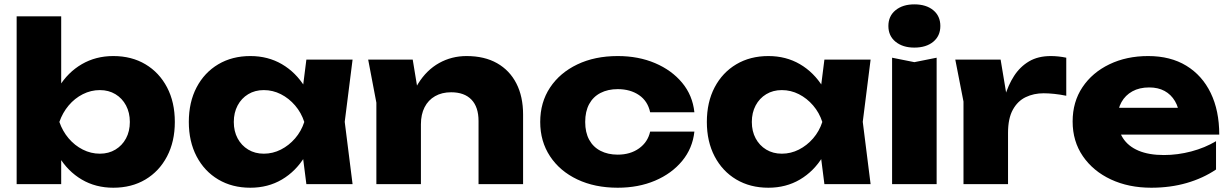

<svg xmlns="http://www.w3.org/2000/svg" viewBox="-20 -845 5646 881"><path d="M56.4 -770H260.8V-405.2L234.2 -352.6V-208.6L260.8 -158.8V0H56.4ZM195 -285.4Q208.6 -377.8 249.9 -445.5Q291.2 -513.2 355.4 -550.5Q419.6 -587.8 499.8 -587.8Q584 -587.8 647.4 -550Q710.8 -512.2 746.5 -444.2Q782.2 -376.2 782.2 -285.4Q782.2 -195.6 746.5 -127.4Q710.8 -59.2 647.4 -21.4Q584 16.4 499.8 16.4Q419 16.4 355.1 -21.2Q291.2 -58.8 250.2 -126.7Q209.2 -194.6 195 -285.4ZM575.8 -285.4Q575.8 -328 558.3 -361Q540.8 -394 509.7 -412.8Q478.6 -431.6 438.2 -431.6Q397.2 -431.6 360 -412.8Q322.8 -394 295 -361Q267.2 -328 252.4 -285.4Q267.2 -242.8 295 -210.1Q322.8 -177.4 360 -158.6Q397.2 -139.8 438.2 -139.8Q478.6 -139.8 509.7 -158.6Q540.8 -177.4 558.3 -210.1Q575.8 -242.8 575.8 -285.4Z M1385.8 0 1359.6 -205.8 1387.4 -285.4 1359.6 -364 1385.8 -571.4H1597.8L1561.8 -286L1597.8 0ZM1433.6 -285.4Q1420 -194.6 1378.7 -126.7Q1337.4 -58.8 1273.5 -21.2Q1209.6 16.4 1128.8 16.4Q1045.2 16.4 981.5 -21.4Q917.8 -59.2 882.1 -127.4Q846.4 -195.6 846.4 -285.4Q846.4 -376.2 882.1 -444.2Q917.8 -512.2 981.5 -550Q1045.2 -587.8 1128.8 -587.8Q1209.6 -587.8 1273.5 -550.5Q1337.4 -513.2 1379.2 -445.5Q1421 -377.8 1433.6 -285.4ZM1052.8 -285.4Q1052.8 -242.8 1070.3 -210.1Q1087.8 -177.4 1118.9 -158.6Q1150 -139.8 1190.4 -139.8Q1231.8 -139.8 1268.8 -158.6Q1305.8 -177.4 1334.1 -210.1Q1362.4 -242.8 1376.2 -285.4Q1362.4 -328 1334.1 -361Q1305.8 -394 1268.8 -412.8Q1231.8 -431.6 1190.4 -431.6Q1150 -431.6 1118.9 -412.8Q1087.8 -394 1070.3 -361Q1052.8 -328 1052.8 -285.4Z M1669.4 -571.4H1873.8L1911.4 -342.8V0H1707V-373.8ZM2120.8 -587.8Q2203.2 -587.8 2261 -554.9Q2318.8 -522 2349.5 -461.9Q2380.2 -401.8 2380.2 -319.6V0H2175.8V-289.6Q2175.8 -354 2143.3 -387.8Q2110.8 -421.6 2050 -421.6Q2007.6 -421.6 1976.3 -403.7Q1945 -385.8 1928.2 -352.9Q1911.4 -320 1911.4 -274.8L1848 -307.6Q1860 -399.2 1898.8 -461.5Q1937.6 -523.8 1995 -555.8Q2052.4 -587.8 2120.8 -587.8Z M3166.2 -241Q3158 -164.4 3110 -106.4Q3062 -48.4 2985.7 -16Q2909.4 16.4 2814.4 16.4Q2709.2 16.4 2629 -21.7Q2548.8 -59.8 2503.8 -128Q2458.8 -196.2 2458.8 -285.4Q2458.8 -375.2 2503.8 -443.1Q2548.8 -511 2629 -549.4Q2709.2 -587.8 2814.4 -587.8Q2909.4 -587.8 2985.7 -555.4Q3062 -523 3110 -465.3Q3158 -407.6 3166.2 -330H2963.2Q2952.2 -381.4 2912.1 -408.7Q2872 -436 2814.4 -436Q2769.4 -436 2735.5 -418.5Q2701.6 -401 2683.4 -367.4Q2665.2 -333.8 2665.2 -285.4Q2665.2 -237.4 2683.4 -203.9Q2701.6 -170.4 2735.5 -152.9Q2769.4 -135.4 2814.4 -135.4Q2872.4 -135.4 2912.5 -164.3Q2952.6 -193.2 2963.2 -241Z M3762.8 0 3736.6 -205.8 3764.4 -285.4 3736.6 -364 3762.8 -571.4H3974.8L3938.8 -286L3974.8 0ZM3810.6 -285.4Q3797 -194.6 3755.7 -126.7Q3714.4 -58.8 3650.5 -21.2Q3586.6 16.4 3505.8 16.4Q3422.2 16.4 3358.5 -21.4Q3294.8 -59.2 3259.1 -127.4Q3223.4 -195.6 3223.4 -285.4Q3223.4 -376.2 3259.1 -444.2Q3294.8 -512.2 3358.5 -550Q3422.2 -587.8 3505.8 -587.8Q3586.6 -587.8 3650.5 -550.5Q3714.4 -513.2 3756.2 -445.5Q3798 -377.8 3810.6 -285.4ZM3429.8 -285.4Q3429.8 -242.8 3447.3 -210.1Q3464.8 -177.4 3495.9 -158.6Q3527 -139.8 3567.4 -139.8Q3608.8 -139.8 3645.8 -158.6Q3682.8 -177.4 3711.1 -210.1Q3739.4 -242.8 3753.2 -285.4Q3739.4 -328 3711.1 -361Q3682.8 -394 3645.8 -412.8Q3608.8 -431.6 3567.4 -431.6Q3527 -431.6 3495.9 -412.8Q3464.8 -394 3447.3 -361Q3429.8 -328 3429.8 -285.4Z M4073.4 -580.2 4175.6 -559.8 4277.8 -580.2V0H4073.4ZM4175.4 -626.6Q4122.4 -626.6 4089.4 -653.4Q4056.4 -680.2 4056.4 -725.8Q4056.4 -771.4 4089.4 -798.2Q4122.4 -825 4175.4 -825Q4229.8 -825 4262.3 -798.2Q4294.8 -771.4 4294.8 -725.8Q4294.8 -680.2 4262.3 -653.4Q4229.8 -626.6 4175.4 -626.6Z M4363.4 -571.4H4571.4L4605.4 -367.2V0H4401V-379ZM4872.6 -580.2V-405.6Q4843.4 -411.6 4816.8 -414.3Q4790.2 -417 4768.4 -417Q4723.6 -417 4686.6 -399.3Q4649.6 -381.6 4627.5 -341.6Q4605.4 -301.6 4605.4 -235L4566.4 -283.4Q4574 -344.6 4589.9 -399.5Q4605.8 -454.4 4633.2 -496.7Q4660.6 -539 4701.8 -563.4Q4743 -587.8 4801.8 -587.8Q4818.8 -587.8 4836.8 -585.9Q4854.8 -584 4872.6 -580.2Z M5262.6 16.4Q5158.8 16.4 5077.3 -21.7Q4995.8 -59.8 4948.8 -128.3Q4901.8 -196.8 4901.8 -287.6Q4901.8 -377.4 4946.9 -444.8Q4992 -512.2 5070.6 -550Q5149.2 -587.8 5248.4 -587.8Q5350.6 -587.8 5423.4 -543.5Q5496.2 -499.2 5535.4 -418.3Q5574.6 -337.4 5574.6 -227.4H5067.4V-350.4H5459.8L5393 -307.4Q5389.4 -350.8 5371.3 -381.2Q5353.2 -411.6 5323.6 -427.7Q5294 -443.8 5253.2 -443.8Q5208.2 -443.8 5175.9 -425.9Q5143.6 -408 5125.9 -376.4Q5108.2 -344.8 5108.2 -303.4Q5108.2 -249.4 5132.5 -211.5Q5156.8 -173.6 5204.2 -153.6Q5251.6 -133.6 5320.6 -133.6Q5383.8 -133.6 5446.4 -150.2Q5509 -166.8 5559.8 -197.2V-67.2Q5500.6 -27.2 5425.5 -5.4Q5350.4 16.4 5262.6 16.4Z"/></svg>

Font: Unbounded
Style: Regular
Weight: 400
Designer: Luke Prowse, Jean-Baptiste Morizot, Fátima Lázaro, Florian Runge
Foundry: NaN
Version: Version 1.701;gftools[0.9.28.dev5+ged2979d]